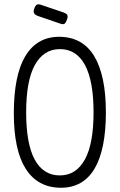

<svg xmlns="http://www.w3.org/2000/svg" viewBox="-20 -871 563 903"><path d="M267 12Q212 12 170.5 -10.5Q129 -33 101 -77Q73 -121 59 -186.5Q45 -252 45 -338Q45 -427 58.5 -494.5Q72 -562 99 -607Q126 -652 166 -675Q206 -698 258 -698Q312 -698 353.5 -675.5Q395 -653 422.5 -608Q450 -563 464 -496.5Q478 -430 478 -342Q478 -255 464.5 -188.5Q451 -122 424.5 -77.5Q398 -33 358.5 -10.5Q319 12 267 12ZM261 -46Q300 -46 329.5 -65Q359 -84 379.5 -121.5Q400 -159 410 -214.5Q420 -270 420 -343Q420 -416 410 -471.5Q400 -527 380 -564.5Q360 -602 330.5 -621Q301 -640 262 -640Q223 -640 193.5 -621Q164 -602 143.5 -564.5Q123 -527 113 -471.5Q103 -416 103 -342Q103 -269 113 -213.5Q123 -158 143 -121Q163 -84 192.5 -65Q222 -46 261 -46ZM260 -761 158 -796Q145 -801 140.5 -808.5Q136 -816 141 -830Q146 -845 153.5 -849Q161 -853 174 -848L280 -812Q294 -807 297 -799Q300 -791 294 -777Q289 -762 282 -758.5Q275 -755 260 -761Z"/></svg>

Font: Fredoka Condensed Light
Style: Regular
Weight: 300
Width: 3
Designer: Ben Nathan
Foundry: Milena B. Brandão, Ben Nathan
Version: Version 2.001